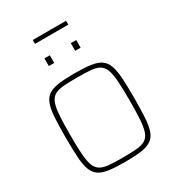

<svg xmlns="http://www.w3.org/2000/svg" viewBox="-240 -1178 1207 1324"><g transform="rotate(-30 363.0 -515.5)"><path d="M363 8Q286 8 235.5 1Q185 -6 155.5 -26Q126 -46 112 -85Q98 -124 94 -187Q90 -250 90 -344Q90 -438 94 -501Q98 -564 112 -603Q126 -642 155.5 -662Q185 -682 235.5 -689Q286 -696 363 -696Q440 -696 490.5 -689Q541 -682 570.5 -662Q600 -642 614 -603Q628 -564 632 -501Q636 -438 636 -344Q636 -250 632 -187Q628 -124 614 -85Q600 -46 570.5 -26Q541 -6 490.5 1Q440 8 363 8ZM363 -26Q428 -26 471 -29.5Q514 -33 540 -48Q566 -63 579 -97Q592 -131 596 -190.5Q600 -250 600 -344Q600 -438 596 -497.5Q592 -557 579 -591Q566 -625 540 -640Q514 -655 471 -658.5Q428 -662 363 -662Q298 -662 255 -658.5Q212 -655 186 -640Q160 -625 147 -591Q134 -557 130 -497.5Q126 -438 126 -344Q126 -250 130 -190.5Q134 -131 147 -97Q160 -63 186 -48Q212 -33 255 -29.5Q298 -26 363 -26ZM236 -828V-889H279V-828ZM446 -828V-889H489V-828ZM230 -1008V-1039H495V-1008Z"/></g></svg>

Font: Saira Thin Thin
Style: Regular
Weight: 250
Version: Version 1.101